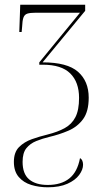

<svg xmlns="http://www.w3.org/2000/svg" viewBox="-20 -556 433 816"><path d="M183 240Q146 240 113 230Q80 220 59.5 196Q39 172 39 132Q39 91 61 69Q83 47 115.5 35.5Q148 24 181 16Q225 5 255 -11.5Q285 -28 300.5 -58Q316 -88 316 -140Q316 -207 278.5 -244Q241 -281 162 -281H147V-291L320 -502H133Q108 -502 96 -498Q84 -494 79.5 -481Q75 -468 74 -442L72 -420H62L66 -536H342V-510L161 -291Q266 -291 311.5 -251Q357 -211 357 -141Q357 -82 333 -49.5Q309 -17 270.5 -0.5Q232 16 189 26Q160 33 134 43.5Q108 54 92 74Q76 94 76 132Q76 183 104 206.5Q132 230 183 230Q240 230 274.5 202.5Q309 175 320 116Q327 120 330 127.5Q333 135 333 144Q333 165 316.5 187.5Q300 210 266.5 225Q233 240 183 240Z"/></svg>

Font: Noto Serif Display Condensed ExtraLight
Style: Regular
Weight: 200
Width: 3
Designer: Monotype Design Team
Foundry: Monotype Imaging Inc.
Version: Version 2.009